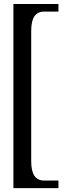

<svg xmlns="http://www.w3.org/2000/svg" viewBox="-20 -809 369 985"><path d="M279.8 156.2H48.8V-788.6H279.8V-749.5H205.6Q140.1 -749.5 140.1 -651.9V19.5Q140.1 117.2 205.6 117.2H279.8Z"/></svg>

Font: Munson
Style: Regular
Weight: 400
Designer: Paul James MIller
Foundry: High-Logic / Made with FontCreator
Version: Version 2.10;May 5, 2019;FontCreator 11.5.0.2430 64-bit